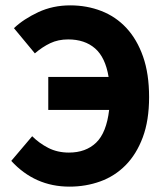

<svg xmlns="http://www.w3.org/2000/svg" viewBox="-20 -684 622 716"><path d="M239 12Q110 12 22 -84L100 -176Q126 -150 160 -132.5Q194 -115 237 -115Q300 -115 338.5 -152Q377 -189 387 -274H160V-397H385Q373 -470 334.5 -503.5Q296 -537 234 -537Q197 -537 167.5 -523Q138 -509 110 -485L32 -579Q68 -613 122.5 -638.5Q177 -664 242 -664Q304 -664 358 -643Q412 -622 451.5 -579.5Q491 -537 513.5 -473Q536 -409 536 -322Q536 -235 512.5 -172Q489 -109 448.5 -68Q408 -27 354 -7.5Q300 12 239 12Z"/></svg>

Font: TT Toshiba Sans
Style: Bold
Weight: 700
Designer: Paul D. Hunt
Foundry: Toshiba Corporation
Version: Version 2.020;PS 2.000;hotconv 1.0.86;makeotf.lib2.5.63406